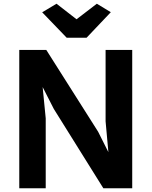

<svg xmlns="http://www.w3.org/2000/svg" viewBox="-20 -1011 814 1031"><path d="M83.5 0V-743H228.5L507 -303.5L562 -194L547 -359.5V-743H690V0H535L269 -426L209 -543.5L225.5 -375.5V0ZM338 -808.5 206.5 -945 283.5 -991 391 -907.5 500 -991 575 -945.5 445 -808.5Z"/></svg>

Font: Koeln Type Sans
Style: Bold
Weight: 700
Designer: Eben Sorkin
Foundry: Eben Sorkin
Version: Version 2.001